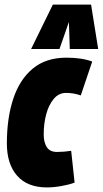

<svg xmlns="http://www.w3.org/2000/svg" viewBox="-20 -809 449 839"><path d="M185 10Q100 10 55 -41Q10 -92 10 -182Q10 -293 38 -377.5Q66 -462 123.5 -509.5Q181 -557 270 -557Q338 -557 383 -540L333 -392Q316 -398 300.5 -400.5Q285 -403 268 -403Q237 -403 215 -377Q193 -351 182 -310Q171 -269 171 -222Q171 -187 184.5 -166Q198 -145 229 -145Q259 -145 291 -150L306 -11Q282 -2 248 4Q214 10 185 10ZM116 -595 211 -789H378L409 -595H285L281 -713L240 -595Z"/></svg>

Font: Georama Condensed ExtraBold
Style: Italic
Weight: 800
Width: 3
Italic angle: -9°
Designer: Jean-Baptiste Levee
Foundry: Production Type
Version: Version 1.000